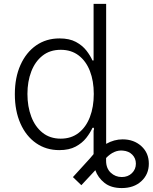

<svg xmlns="http://www.w3.org/2000/svg" viewBox="-20 -747 772 970"><path d="M452.8 -89.1H454.5V-101.2H447.1Q436.1 -76.3 415.7 -50.2Q395.2 -24.1 362.2 -6.4Q329.2 11.4 279.5 11.4Q212.7 11.4 162.1 -24Q111.5 -59.3 83.3 -123Q55 -186.8 55 -271.3Q55 -355.5 83.5 -418.9Q111.9 -482.2 162.6 -517.6Q213.4 -552.9 280.5 -552.9Q330.6 -552.9 363.5 -535.2Q396.3 -517.4 416.4 -491.7Q436.4 -465.9 447.1 -441.4H452.8V-727.3H516.3V-20.2Q556.8 -43 599.4 -43Q656.2 -43 694.1 -8.7Q731.9 25.6 731.9 79.9Q731.9 133.5 694.2 168.3Q656.6 203.1 595.2 203.1Q540.8 203.1 507.8 176.8Q474.8 150.6 461.6 112.9L391 188.6L348.4 147.7L432.9 55Q442.8 42.6 452.8 31.6ZM286.9 -46.5Q339.8 -46.5 377.1 -75.5Q414.4 -104.4 434.1 -155.5Q453.8 -206.7 453.8 -272.4Q453.8 -337.7 434.3 -388Q414.8 -438.2 377.5 -466.8Q340.2 -495.4 286.9 -495.4Q232.2 -495.4 194.8 -465.7Q157.3 -436.1 138 -385.7Q118.6 -335.2 118.6 -272.4Q118.6 -208.8 138 -157.7Q157.3 -106.5 195 -76.5Q232.6 -46.5 286.9 -46.5ZM516 51.1V65Q516 103.3 539.4 125.4Q562.9 147.4 595.2 147.4Q626.4 147.4 646.5 127.8Q666.5 108.3 666.5 79.9Q666.5 52.9 648.3 34.4Q630 16 600.5 13.8Q556.1 9.6 516 51.1Z"/></svg>

Font: Inter Zeller Light
Style: Regular
Weight: 300
Designer: Rasmus Andersson; Joe Bland
Foundry: zeller
Version: Version 3.015;git-dec3a8cb1